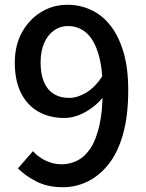

<svg xmlns="http://www.w3.org/2000/svg" viewBox="-20 -770 610 804"><path d="M244 14Q180 14 133.5 -9.5Q87 -33 55 -65L118 -137Q140 -112 172 -97Q204 -82 238 -82Q273 -82 304.5 -98Q336 -114 359.5 -150Q383 -186 396.5 -246Q410 -306 410 -393Q410 -485 392 -544.5Q374 -604 341.5 -632.5Q309 -661 264 -661Q232 -661 206 -642.5Q180 -624 165 -590Q150 -556 150 -508Q150 -461 163.5 -428Q177 -395 204 -377.5Q231 -360 269 -360Q304 -360 341 -382Q378 -404 411 -454L416 -369Q395 -341 367 -320Q339 -299 309 -287.5Q279 -276 249 -276Q188 -276 141.5 -302Q95 -328 68.5 -379.5Q42 -431 42 -508Q42 -581 72.5 -635.5Q103 -690 153 -720Q203 -750 262 -750Q315 -750 361.5 -728.5Q408 -707 442.5 -663Q477 -619 497 -552Q517 -485 517 -393Q517 -285 495 -207.5Q473 -130 434 -81.5Q395 -33 346 -9.5Q297 14 244 14Z"/></svg>

Font: Noto Sans SC Medium
Style: Regular
Weight: 500
Designer: Ryoko NISHIZUKA  (kana, bopomofo & ideographs); Paul D. Hunt (Latin, Greek & Cyrillic); Sandoll Communications , Soo-you
Foundry: Adobe
Version: Version 2.004-H2;hotconv 1.0.118;makeotfexe 2.5.65603